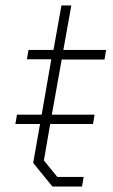

<svg xmlns="http://www.w3.org/2000/svg" viewBox="-20 -680 413 700"><path d="M205 -463 169 -262H325L319 -228H163L140 -95L189 -35H285L279 0H171L101 -86L126 -228H36L42 -262H132L167 -464H78L84 -498H175L204 -660H240L211 -498H367L361 -463Z"/></svg>

Font: Chakra Petch ExtraLight
Style: Italic
Weight: 275
Italic angle: -10°
Designer: Katatrad Aksorn Co.,Ltd.
Foundry: Cadson Demak Co.,Ltd.
Version: Version 1.000; ttfautohint (v1.6)